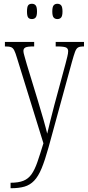

<svg xmlns="http://www.w3.org/2000/svg" viewBox="-20 -758 465 1017"><path d="M36 210Q78 210 104 199.5Q130 189 147 165Q164 141 178 100.5Q192 60 210 1L70 -451Q62 -478 55.5 -491Q49 -504 39 -508Q29 -512 8 -512H6V-536H161V-512H158Q125 -512 114.5 -506.5Q104 -501 104 -488Q104 -479 109.5 -461Q115 -443 122 -417L180 -227Q198 -168 211 -122Q224 -76 230 -50Q236 -77 246 -116Q256 -155 268 -202L327 -420Q332 -440 336.5 -457.5Q341 -475 341 -487Q341 -499 332.5 -505Q324 -511 290 -512H275V-536H425V-512H420Q403 -512 393.5 -506.5Q384 -501 377.5 -483.5Q371 -466 361 -430L237 23Q218 91 200.5 133.5Q183 176 161 199Q139 222 109.5 230.5Q80 239 39 239H36ZM284 -657Q271 -657 264 -665.5Q257 -674 257 -697Q257 -721 264 -729.5Q271 -738 284 -738Q297 -738 304 -729.5Q311 -721 311 -697Q311 -674 304 -665.5Q297 -657 284 -657ZM149 -657Q135 -657 129 -665.5Q123 -674 123 -697Q123 -721 129 -729.5Q135 -738 149 -738Q162 -738 169 -729.5Q176 -721 176 -697Q176 -674 169 -665.5Q162 -657 149 -657Z"/></svg>

Font: Noto Serif ExtraCondensed ExtraLight
Style: Regular
Weight: 200
Width: 2
Designer: Monotype Design Team
Foundry: Monotype Imaging Inc.
Version: Version 2.015